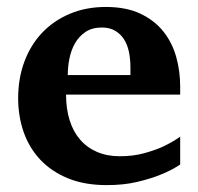

<svg xmlns="http://www.w3.org/2000/svg" viewBox="-20 -520 569 552"><path d="M355 -326.2Q355 -350.1 350.6 -371.1Q346.2 -392.1 336.2 -407.5Q326.2 -422.9 310.5 -431.9Q294.9 -440.9 272.9 -440.9Q245.1 -440.9 226.3 -428.5Q207.5 -416 196 -396.2Q184.6 -376.5 179.7 -352.1Q174.8 -327.6 174.8 -304.2H355ZM498 -46.9Q472.2 -29.8 439.9 -17.1Q412.1 -5.9 373.5 3.2Q335 12.2 287.1 12.2Q223.1 12.2 175.5 -7.3Q127.9 -26.9 95.9 -60.8Q64 -94.7 48.1 -140.1Q32.2 -185.5 32.2 -237.8Q32.2 -294.4 50 -342.5Q67.9 -390.6 100.8 -425.5Q133.8 -460.4 180.4 -480.2Q227.1 -500 284.2 -500Q342.8 -500 383.5 -480.7Q424.3 -461.4 449.7 -429.4Q475.1 -397.5 486.6 -356.4Q498 -315.4 498 -272V-248H169.9Q169.9 -207 180.2 -174.3Q190.4 -141.6 210.2 -118.7Q230 -95.7 258.8 -83.3Q287.6 -70.8 324.2 -70.8Q362.3 -70.8 393.8 -79.3Q425.3 -87.9 448.7 -98.6Q475.6 -111.3 498 -127Z"/></svg>

Font: Charis SIL
Style: Bold
Weight: 700
Foundry: SIL International
Version: Version 4.112